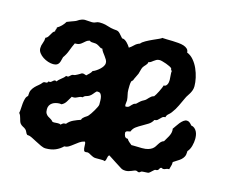

<svg xmlns="http://www.w3.org/2000/svg" viewBox="-91 -715 1017 866"><g transform="rotate(15 418.0 -282.0)"><path d="M807.1 -128.9V-125Q807.1 -111.3 802.5 -102.5Q797.9 -93.8 790.5 -87.4Q783.2 -81.1 773.9 -75.7Q764.6 -70.3 755.9 -64V-60.1Q755.9 -51.8 753.2 -44.2Q750.5 -36.6 749 -28.8H747.1Q739.3 -28.8 733.9 -25.9Q728.5 -22.9 723.1 -22.9Q718.3 -22.9 713.9 -25.9Q709 -24.9 707.5 -22.5Q706.1 -20 704.6 -17.1Q703.1 -14.2 700.2 -12Q697.3 -9.8 689.9 -9.8Q687.5 -9.8 684.3 -7.1Q681.2 -4.4 677.5 -1Q673.8 2.4 670.4 5.6Q667 8.8 665 9.8Q662.6 11.2 658.7 11.5Q654.8 11.7 650.1 12Q645.5 12.2 640.9 12.5Q636.2 12.7 632.8 13.2Q628.9 14.2 626 17.1Q623 20 620.1 20Q616.2 20 613 18.1Q609.9 16.1 606 16.1Q602.5 16.1 597.7 18.1Q592.8 20 586.9 22.5Q581.1 24.9 574.2 26.9Q567.4 28.8 560.1 28.8Q550.3 28.8 543 25.9Q542.5 25.9 537.4 22.7Q532.2 19.5 524.7 14.6Q517.1 9.8 508.3 4.2Q499.5 -1.5 491.7 -6.6Q483.9 -11.7 478.5 -15.1Q473.1 -18.6 472.2 -19H471.2Q465.8 -13.7 464.8 -4.4Q463.9 4.9 459 11.2Q453.6 9.3 448.2 9Q442.9 8.8 437 8.8H416Q408.7 8.8 402.8 6.3Q397 3.9 391.8 1Q386.7 -2 382.1 -4.4Q377.4 -6.8 372.1 -6.8Q370.6 -6.8 368.7 -6.3Q366.7 -5.9 365.2 -5.9Q362.3 -5.9 360.1 -6.8Q357.9 -7.8 356.4 -11.2Q355 -14.6 354 -21Q353 -27.3 353 -38.1Q353 -41 352.5 -44.4Q352.1 -47.9 349.1 -50.8Q335.9 -47.9 325.4 -40.5Q314.9 -33.2 305.2 -25.4Q295.4 -17.6 285.9 -11.7Q276.4 -5.9 265.1 -5.9Q251 8.3 231.7 16.6Q212.4 24.9 186 24.9Q175.8 24.9 163.3 19Q150.9 13.2 137.9 6.3Q125 -0.5 113.5 -6.3Q102.1 -12.2 94.2 -12.2H90.8Q85.4 -16.6 83 -23.2Q80.6 -29.8 75.2 -35.2Q68.8 -40.5 61.5 -43.9Q54.2 -47.4 48.8 -54.2Q45.4 -59.1 43.7 -64.7Q42 -70.3 40.3 -76.4Q38.6 -82.5 36.4 -88.4Q34.2 -94.2 29.8 -99.1Q31.7 -107.4 32.2 -119.6Q32.7 -131.8 33.9 -144.3Q35.2 -156.7 38.3 -167.5Q41.5 -178.2 48.8 -183.1V-187Q48.8 -202.1 53.7 -211.7Q58.6 -221.2 65.9 -228.8Q73.2 -236.3 82 -243.2Q90.8 -250 98.1 -259.8Q102.5 -263.2 107.4 -262.5Q112.3 -261.7 117.2 -264.2L120.1 -270H123H127.9Q130.4 -270 132.8 -272Q135.3 -273.9 137.7 -276.1Q140.1 -278.3 142.8 -280.3Q145.5 -282.2 148.9 -282.2Q150.4 -282.2 152.3 -281.5Q154.3 -280.8 155.8 -279.8Q159.2 -285.2 163.8 -289.3Q168.5 -293.5 173.3 -297.4Q178.2 -301.3 182.9 -305.4Q187.5 -309.6 190.9 -314.9Q192.9 -314 196.8 -314Q201.2 -314 203.6 -316.2Q206.1 -318.4 208.7 -321Q211.4 -323.7 214.8 -325.9Q218.3 -328.1 225.1 -328.1Q226.6 -328.1 231 -330.1Q235.4 -332 240.2 -334.7Q245.1 -337.4 249.5 -340.1Q253.9 -342.8 255.9 -344.2L261.2 -345.2Q265.6 -345.2 269.5 -343.5Q273.4 -341.8 277.8 -340.8Q284.2 -347.2 290.5 -353Q296.9 -358.9 300.8 -367.2Q307.1 -369.1 315.4 -374.5Q323.7 -379.9 331.3 -386.7Q338.9 -393.6 344 -401.6Q349.1 -409.7 349.1 -417Q349.1 -424.8 345 -432.1Q340.8 -439.5 335.4 -446.5Q330.1 -453.6 324.7 -460.9Q319.3 -468.3 316.9 -476.1H314.9Q310.1 -476.1 306.4 -478.5Q302.7 -481 298.6 -483.6Q294.4 -486.3 288.6 -488.8Q282.7 -491.2 272.9 -491.2Q267.6 -491.2 262.5 -491.7Q257.3 -492.2 252.9 -496.1Q243.7 -494.1 237.8 -489.5Q231.9 -484.9 226.3 -479.7Q220.7 -474.6 213.9 -470.7Q207 -466.8 195.8 -466.8H190.9Q182.1 -448.7 175 -429.2Q168 -409.7 155.8 -393.1Q153.3 -385.7 151.9 -378.2Q150.4 -370.6 147.2 -364.5Q144 -358.4 137.9 -354.7Q131.8 -351.1 120.1 -351.1Q109.4 -351.1 96.4 -355.2Q83.5 -359.4 72.3 -366.7Q61 -374 53.5 -384Q45.9 -394 45.9 -405.8Q45.9 -418.5 51 -430.9Q56.2 -443.4 56.2 -457Q63 -459.5 66.9 -464.8Q70.8 -470.2 74 -476.3Q77.1 -482.4 80.8 -487.8Q84.5 -493.2 90.8 -496.1V-500Q90.8 -503.9 92.5 -505.6Q94.2 -507.3 94.2 -511.2V-515.1Q116.7 -528.3 129.9 -550.8Q138.2 -554.7 147 -557.4Q155.8 -560.1 165 -564Q170.4 -565.9 174.6 -568.8Q178.7 -571.8 183.3 -574.2Q188 -576.7 193.6 -578.6Q199.2 -580.6 207 -581.1Q215.3 -581.1 224.1 -580.1Q232.9 -579.1 241.2 -579.1Q251 -579.1 258.1 -583Q265.1 -586.9 274.9 -586.9Q290 -586.9 301.8 -584.2Q313.5 -581.5 330.1 -576.2Q345.2 -573.2 352.1 -573Q358.9 -572.8 363.8 -570.8Q368.7 -568.8 374 -563.2Q379.4 -557.6 391.1 -543.9H393.1Q398.4 -543.9 403.8 -540.8Q409.2 -537.6 414.3 -532.7Q419.4 -527.8 423.8 -522Q428.2 -516.1 431.2 -511.2Q442.4 -518.6 451.9 -528.1Q461.4 -537.6 475.1 -542Q481.4 -550.3 496.1 -558.3Q510.7 -566.4 525.9 -573.2Q541 -580.1 552.7 -585.2Q564.5 -590.3 564.9 -592.8Q574.2 -591.8 587.2 -591.8Q600.1 -591.8 614 -591.3Q627.9 -590.8 641.8 -589.6Q655.8 -588.4 666.5 -585Q677.2 -581.5 684.1 -575Q690.9 -568.4 690.9 -558.1Q708.5 -551.3 721.9 -535.4Q735.4 -519.5 744.1 -499.8Q752.9 -480 757.6 -458.7Q762.2 -437.5 762.2 -419.9Q762.2 -409.7 759.3 -401.1Q756.3 -392.6 752.2 -385.3Q748 -377.9 743.4 -371.3Q738.8 -364.7 735.8 -357.9Q726.1 -337.4 717 -317.9Q708 -298.3 693.8 -279.8Q688.5 -272.9 680.9 -266.6Q673.3 -260.3 671.9 -251Q663.1 -251 658.2 -247.1Q653.3 -243.2 649.4 -238.5Q645.5 -233.9 640.6 -230Q635.7 -226.1 627 -226.1Q619.6 -211.9 606.4 -203.6Q593.3 -195.3 579.6 -187.7Q565.9 -180.2 553.7 -171.4Q541.5 -162.6 536.1 -147.9Q530.8 -146.5 523.7 -145.3Q516.6 -144 514.2 -138.2Q514.2 -128.9 518.1 -120.8Q522 -112.8 533.2 -112.8Q537.1 -105.5 543.5 -100.3Q549.8 -95.2 556.2 -89.8H565.9Q575.7 -89.8 585.4 -89.4Q595.2 -88.9 605 -88.9Q623 -88.9 634 -92.3Q645 -95.7 652.1 -100.8Q659.2 -106 663.3 -112.3Q667.5 -118.7 671.4 -125Q675.3 -131.3 680.2 -136.7Q685.1 -142.1 693.8 -145Q697.3 -151.4 701.4 -158Q705.6 -164.6 709.2 -171.4Q712.9 -178.2 715.3 -185.5Q717.8 -192.9 717.8 -200.2Q717.8 -202.6 717.8 -204.6Q717.8 -206.5 716.8 -209Q721.2 -214.8 727.1 -223.9Q732.9 -232.9 739.7 -241.2Q746.6 -249.5 754.2 -255.4Q761.7 -261.2 770 -261.2Q777.3 -261.2 783.4 -256.1Q789.6 -251 793.9 -245.1Q803.7 -243.7 810.1 -238Q816.4 -232.4 820.3 -224.9Q824.2 -217.3 825.7 -208.3Q827.1 -199.2 827.1 -190.9Q827.1 -175.8 822.3 -157.7Q817.4 -139.6 807.1 -128.9ZM646 -460.9Q640.6 -460.9 641.1 -464.4Q641.6 -467.8 639.2 -471.2Q636.7 -474.1 628.9 -478Q621.1 -481.9 612.1 -485.1Q603 -488.3 594.2 -490.7Q585.4 -493.2 581.1 -493.2Q571.3 -493.2 565.2 -489.7Q559.1 -486.3 554.2 -482.4Q549.3 -478.5 544.4 -475.1Q539.6 -471.7 533.2 -471.2Q533.2 -466.8 531 -462.9Q528.8 -459 525.6 -455.6Q522.5 -452.1 519.3 -448.7Q516.1 -445.3 514.2 -441.9Q510.3 -434.6 508.5 -426Q506.8 -417.5 503.9 -409.2Q500 -399.9 495.6 -391.8Q491.2 -383.8 487.8 -374L481 -367.2Q478.5 -357.9 478.3 -347.9Q478 -337.9 478 -328.1Q478 -315.4 481 -304Q483.9 -292.5 484.9 -279.8Q484.9 -275.4 483.9 -270.3Q482.9 -265.1 482.9 -259.8Q482.9 -257.3 483.2 -255.4Q483.4 -253.4 484.9 -251H486.8Q498 -251 503.4 -257.3Q508.8 -263.7 517.1 -271Q520 -273.4 523.4 -273.9Q526.9 -274.4 529.8 -276.9Q534.7 -281.7 538.1 -284.9Q541.5 -288.1 544.4 -290.5Q547.4 -293 550.8 -295.2Q554.2 -297.4 559.1 -299.8Q564.9 -302.7 569.1 -307.1Q573.2 -311.5 577.4 -315.9Q581.5 -320.3 586.4 -324Q591.3 -327.6 598.1 -329.1Q601.1 -332.5 605.5 -340.1Q609.9 -347.7 614.3 -356.4Q618.7 -365.2 622.3 -373.8Q626 -382.3 627 -387.2H628.9Q634.3 -387.2 637.7 -390.4Q641.1 -393.6 643.3 -398.2Q645.5 -402.8 646.2 -408.2Q647 -413.6 647 -418Q647 -426.3 646 -433.8Q645 -441.4 645 -449.2Q645 -452.1 645 -455.1Q645 -458 646 -460.9ZM369.1 -229Q369.1 -238.3 368.9 -248Q368.7 -257.8 366.7 -265.6Q364.7 -273.4 360.6 -278.3Q356.4 -283.2 349.1 -283.2H342.8Q335.9 -276.9 330.3 -269.5Q324.7 -262.2 316.9 -256.8Q310.1 -252.4 301.8 -250.5Q293.5 -248.5 288.1 -241.2H286.1Q280.3 -241.2 275.6 -239.5Q271 -237.8 266.8 -235.6Q262.7 -233.4 258.1 -231.7Q253.4 -230 247.1 -230Q245.6 -230 244.1 -230Q242.7 -230 240.2 -231Q232.4 -218.8 225.1 -205.8Q217.8 -192.9 204.1 -186L195.8 -187Q187 -187 178 -184.8Q168.9 -182.6 161.9 -178Q154.8 -173.3 150.4 -165.8Q146 -158.2 146 -147.9Q146 -134.8 149.9 -128.2Q153.8 -121.6 159.7 -117.4Q165.5 -113.3 172.4 -109.9Q179.2 -106.4 185.1 -99.1Q186.5 -99.1 188.5 -98.6Q190.4 -98.1 191.9 -98.1Q195.8 -98.1 200 -98.6Q204.1 -99.1 208 -99.1Q211.9 -99.1 216.1 -98.9Q220.2 -98.6 223.1 -96.2Q228.5 -100.6 231.9 -103.3Q235.4 -106 242.2 -106H246.1Q257.3 -120.1 273.9 -127.9Q290.5 -135.7 307.1 -141.1Q308.1 -146.5 311.8 -150.4Q315.4 -154.3 319.8 -157.5Q324.2 -160.6 328.6 -163.3Q333 -166 335.9 -169.9Q338.9 -172.9 344.5 -181.2Q350.1 -189.5 355.7 -199Q361.3 -208.5 365.2 -216.8Q369.1 -225.1 369.1 -229Z"/></g></svg>

Font: Margarine
Style: Regular
Weight: 400
Designer: Astigmatic (AOETI)
Foundry: Astigmatic (AOETI)
Version: Version 1.000